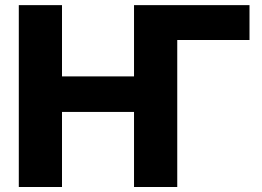

<svg xmlns="http://www.w3.org/2000/svg" viewBox="-20 -748 1048 768"><path d="M978 -727.5V-587.9H660.6L518.6 -727.5ZM55.2 0V-727.5H228V-442.4H516.1V-727.5H689V0H516.1V-300.3H228V0Z"/></svg>

Font: Inter 17pt ExtraBold
Style: Regular
Weight: 800
Version: Version 4.001;git-66647c0bb